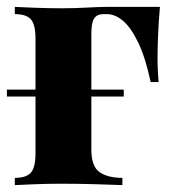

<svg xmlns="http://www.w3.org/2000/svg" viewBox="-20 -537 507 557"><path d="M0 -257V-277H339V-257ZM444 -517Q440 -473 438.5 -432Q437 -391 437 -369Q437 -349 438 -330.5Q439 -312 440 -299H417Q402 -370 381 -413.5Q360 -457 337 -476.5Q314 -496 290 -496Q287 -496 285 -496Q283 -496 280 -496Q262 -496 253.5 -484Q245 -472 245 -440V-103Q245 -54 269 -37.5Q293 -21 335 -21V0Q308 -1 259.5 -2.5Q211 -4 157 -4Q118 -4 80 -2.5Q42 -1 23 0V-21Q56 -21 69.5 -36Q83 -51 83 -93V-424Q83 -466 69.5 -481Q56 -496 23 -496V-517Q42 -516 81.5 -514.5Q121 -513 159 -513Q196 -513 232.5 -515Q269 -517 290 -517Z"/></svg>

Font: Playfair Display ExtraBold
Style: Regular
Weight: 800
Designer: Claus Eggers Sørensen
Foundry: Claus Eggers Sørensen
Version: Version 1.203